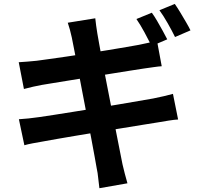

<svg xmlns="http://www.w3.org/2000/svg" viewBox="-20 -889 1040 988"><path d="M761.3 -823.6Q774.3 -805.8 788.9 -780.7Q803.5 -755.5 817.3 -730.5Q831.2 -705.5 840.6 -686.6L760.3 -652.3Q744.8 -683.1 723.4 -722.7Q702 -762.3 682 -791.1ZM879.4 -868.8Q892.7 -850 907.9 -824.7Q923.1 -799.4 937.4 -774.9Q951.8 -750.4 960.2 -732.8L880.7 -698.5Q865.3 -730.1 843.1 -769.2Q820.8 -808.3 800.4 -836.3ZM349.4 -696.3Q344.9 -717.9 339.7 -736.2Q334.5 -754.4 328.7 -772.1L470.3 -794.9Q472 -780.3 474.7 -758Q477.3 -735.6 480.8 -717.5Q483.4 -703.2 490 -665.3Q496.6 -627.5 506.8 -573.4Q517 -519.4 529.4 -457Q541.7 -394.6 554 -331Q566.4 -267.3 577.5 -210Q588.6 -152.7 597.4 -109.1Q606.1 -65.5 610.3 -43.9Q615.3 -22.1 622 3.9Q628.8 29.9 635.8 54.2L491.5 79.5Q487.5 51.9 485.2 26.2Q482.9 0.5 477.9 -21.5Q474.5 -41 467 -82.8Q459.5 -124.6 448.9 -180.6Q438.3 -236.6 426 -299.4Q413.6 -362.3 401.8 -425.4Q390 -488.4 379.3 -543.4Q368.5 -598.4 360.8 -638.6Q353 -678.8 349.4 -696.3ZM76.4 -568.8Q99.7 -570.6 122.8 -572.1Q145.9 -573.6 169.1 -576.4Q190.7 -579.4 231.1 -584.9Q271.4 -590.4 323 -598Q374.6 -605.6 430.1 -614.2Q485.6 -622.8 537.6 -631.4Q589.6 -640 630.6 -647Q671.5 -654 694.2 -658.2Q718.1 -663 744 -668.8Q769.9 -674.5 787.8 -679.6L812.2 -548.2Q796.1 -547.2 769.2 -543.3Q742.3 -539.3 719.9 -536.3Q693.3 -532.3 649.6 -525.4Q606 -518.5 553.2 -510Q500.4 -501.5 445.3 -492.6Q390.2 -483.8 340 -475.6Q289.9 -467.5 251.8 -461.3Q213.7 -455.1 194.9 -451.9Q171.5 -447.3 150.3 -442.8Q129.1 -438.2 103.1 -431.1ZM77.2 -275.4Q97.1 -276.4 127.3 -279.6Q157.6 -282.8 180.6 -286.3Q207.6 -290.1 252.8 -297.1Q298 -304.1 354.6 -313.2Q411.1 -322.3 471.3 -332Q531.4 -341.6 588.2 -351.3Q645 -361 692.1 -369.1Q739.3 -377.2 768 -382.2Q797 -388 823.6 -394.2Q850.2 -400.5 870 -406L896.5 -274.1Q877 -273.1 848.4 -268.5Q819.9 -264 791.1 -259Q759.2 -254 711.1 -246.2Q662.9 -238.5 605.5 -229Q548 -219.5 488.2 -210Q428.4 -200.5 373.2 -191Q317.9 -181.5 274.1 -174.1Q230.3 -166.7 205.1 -161.7Q172.8 -156.2 147.5 -151.4Q122.2 -146.6 105.4 -141.6Z"/></svg>

Font: Noto Sans KR Thin
Style: Regular
Weight: 100
Designer: Ryoko NISHIZUKA 西塚涼子 (kana, bopomofo & ideographs); Paul D. Hunt (Latin, Greek & Cyrillic); Sandoll Communications 산돌커뮤니
Foundry: Adobe
Version: Version 2.004-H2;hotconv 1.0.118;makeotfexe 2.5.65603